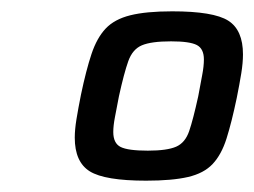

<svg xmlns="http://www.w3.org/2000/svg" viewBox="-20 -716 449 339"><path d="M238 -397Q165 -397 138.5 -413.5Q112 -430 112 -473Q112 -487 115 -505.5Q118 -524 123 -549Q132 -592 141.5 -620.5Q151 -649 166.5 -665.5Q182 -682 210 -689Q238 -696 284 -696Q357 -696 383 -679.5Q409 -663 409 -620Q409 -605 406 -586.5Q403 -568 398 -543Q389 -500 380 -471.5Q371 -443 355.5 -426.5Q340 -410 312 -403.5Q284 -397 238 -397ZM241 -450Q275 -450 291 -457Q307 -464 314 -484.5Q321 -505 330 -546Q334 -568 337 -583.5Q340 -599 340 -611Q340 -630 327.5 -636.5Q315 -643 282 -643Q247 -643 230.5 -636Q214 -629 206.5 -608Q199 -587 190 -546Q186 -525 183 -509.5Q180 -494 180 -483Q180 -463 193 -456.5Q206 -450 241 -450Z"/></svg>

Font: Saira Medium
Style: Italic
Weight: 500
Italic angle: -12°
Designer: Hector Gatti with collaboration of the Omnibus-Type team
Foundry: Omnibus-Type
Version: Version 1.100; ttfautohint (v1.8.3)